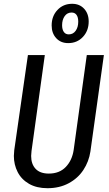

<svg xmlns="http://www.w3.org/2000/svg" viewBox="-20 -979 574 1011"><path d="M456 -181Q448 -128 419 -84Q390 -40 341.5 -14Q293 12 230 12Q173 12 133 -11Q93 -34 73 -73Q53 -112 53 -158Q53 -168 55 -188L127 -689H216L146 -184Q144 -166 144 -158Q144 -115 167.5 -90Q191 -65 237 -65Q293 -65 326.5 -100Q360 -135 368 -190L437 -689H527ZM447 -866Q447 -817 416.5 -784.5Q386 -752 339 -752Q300 -752 276 -778Q252 -804 252 -845Q252 -894 282.5 -926.5Q313 -959 360 -959Q399 -959 423 -933Q447 -907 447 -866ZM307 -846Q307 -824 316 -811Q325 -798 342 -798Q365 -798 378.5 -817Q392 -836 392 -865Q392 -888 383 -900.5Q374 -913 357 -913Q334 -913 320.5 -894Q307 -875 307 -846Z"/></svg>

Font: Fira Sans Extra Condensed
Style: Italic
Weight: 400
Width: 3
Italic angle: -8°
Designer: Carrois Corporate & Edenspiekermann AG
Foundry: Carrois Corporate GbR & Edenspiekermann AG
Version: Version 4.203